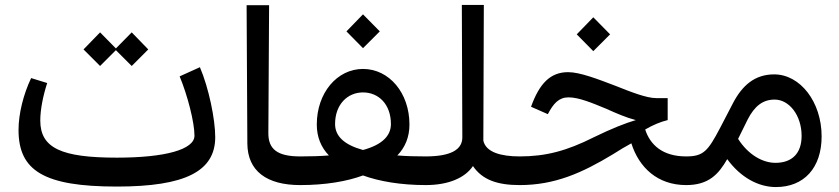

<svg xmlns="http://www.w3.org/2000/svg" viewBox="-20 -749 3396 777"><path d="M453 6C730 6 851 -56 851 -194C851 -266 825 -393 789 -477L707 -440C739 -363 767 -254 767 -200C767 -144 649 -111 453 -111C230 -111 143 -149 143 -261C143 -305 154 -361 171 -413L106 -433C75 -368 55 -289 55 -223C55 -58 158 6 453 6ZM318 -549 385 -482 449 -546 513 -482 580 -549 513 -618 449 -553 385 -618Z M1195 0 1214 -12V-104L1195 -116C1104 -116 1065 -144 1066 -212L1069 -728H978L981 -168C982 -57 1059 0 1195 0Z M1195 0C1297 0 1384 -15 1449 -39C1515 -15 1602 0 1704 0L1723 -12V-104L1704 -116C1661 -116 1623 -117 1588 -120C1620 -153 1637 -195 1637 -245C1637 -373 1555 -470 1449 -470C1344 -470 1262 -373 1262 -245C1262 -195 1279 -153 1311 -120C1276 -117 1238 -116 1195 -116L1176 -104V-12ZM1336 -247C1336 -326 1386 -375 1449 -375C1513 -375 1562 -326 1562 -247C1562 -199 1526 -163 1449 -142C1373 -163 1336 -198 1336 -247ZM1382 -622 1449 -554 1517 -622 1449 -691Z M1702 0C1797 0 1862 -30 1894 -77C1932 -21 1993 0 2083 0L2102 -12V-104L2083 -116C2007 -116 1946 -133 1936 -180L1938 -729H1849L1851 -193C1851 -143 1804 -116 1702 -116L1685 -104V-12Z M2083 0C2224 0 2334 -48 2461 -125C2489 -143 2513 -157 2535 -169C2566 -71 2641 0 2757 0L2776 -12V-104L2757 -116C2661 -116 2611 -163 2591 -225C2622 -243 2653 -256 2682 -263V-352H2635C2597 -352 2535 -376 2470 -402C2399 -429 2327 -457 2279 -457C2207 -457 2163 -411 2129 -317L2197 -287C2220 -331 2242 -355 2281 -355C2323 -355 2377 -332 2433 -309C2473 -291 2514 -273 2553 -263C2509 -250 2456 -229 2384 -194C2273 -138 2188 -116 2083 -116L2064 -104V-12ZM2314 -610 2381 -542 2449 -610 2381 -679Z M2738 -12 2757 0C2848 0 2888 -44 2923 -105C2977 -31 3049 8 3120 8C3234 8 3305 -70 3305 -197C3305 -337 3218 -448 3113 -448C3035 -448 2984 -404 2946 -331L2894 -231C2845 -138 2827 -116 2757 -116L2738 -104ZM2967 -187 3006 -266C3034 -320 3067 -346 3115 -346C3174 -346 3224 -282 3224 -199C3224 -129 3186 -90 3118 -90C3068 -90 3009 -121 2967 -187Z"/></svg>

Font: Wafeq Medium
Style: Regular
Weight: 500
Designer: Rasmus Andersson & Azza Alameddine
Foundry: Google & TypeTogether
Version: Version 3.000;January 28, 2025;FontCreator 15.0.0.3014 64-bi